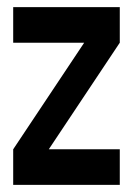

<svg xmlns="http://www.w3.org/2000/svg" viewBox="-20 -520 374 540"><path d="M17.1 -500H316.9V-399.9L117.2 -100.1H316.9V0H17.1V-100.1L216.8 -399.9H17.1Z"/></svg>

Font: OSP-DIN
Style: DIN
Weight: 500
Width: 3
Version: Version 001.000